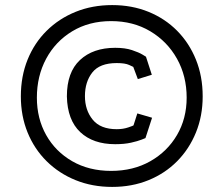

<svg xmlns="http://www.w3.org/2000/svg" viewBox="-20 -672 879 755"><path d="M421 -652Q499 -652 564 -625.5Q629 -599 676.5 -551Q724 -503 750.5 -437.5Q777 -372 777 -293Q777 -216 750.5 -151Q724 -86 676.5 -38Q629 10 564 36.5Q499 63 421 63Q343 63 277.5 36.5Q212 10 163.5 -38Q115 -86 88.5 -151Q62 -216 62 -293Q62 -372 88.5 -437.5Q115 -503 163.5 -551Q212 -599 277.5 -625.5Q343 -652 421 -652ZM504 -409Q504 -409 488 -416.5Q472 -424 439 -424Q372 -424 343 -387Q314 -350 314 -294Q314 -239 344.5 -201.5Q375 -164 439 -164Q464 -164 484.5 -171Q505 -178 505 -179L520 -226L578 -209L552 -129Q552 -129 537 -123Q522 -117 495.5 -111Q469 -105 433 -105Q346 -105 295.5 -152.5Q245 -200 243 -293Q243 -388 294.5 -436Q346 -484 433 -484Q472 -484 499 -475Q526 -466 540 -457.5Q554 -449 554 -449L577 -378L522 -361ZM417 -589Q330 -589 264 -549Q198 -509 161.5 -441Q125 -373 125 -288Q125 -206 161.5 -141Q198 -76 264 -38Q330 0 417 0Q504 0 571 -38Q638 -76 676 -141Q714 -206 714 -288Q714 -373 676 -441Q638 -509 571 -549Q504 -589 417 -589Z"/></svg>

Font: Podkova VF Beta
Style: Regular
Weight: 400
Designer: Ilya Yudin
Foundry: Cyreal (www.cyreal.org)
Version: Version 2.100